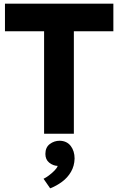

<svg xmlns="http://www.w3.org/2000/svg" viewBox="-20 -728 643 1045"><path d="M220 0V-558H7V-708H597V-558H382V0ZM253 297 217 245Q230 239 246 227Q262 215 276 201Q290 187 294 175Q268 174 247.5 157Q227 140 227 110Q227 74 251 56Q275 38 305 38Q344 39 365 66.5Q386 94 386 135Q385 175 366.5 207Q348 239 317.5 261.5Q287 284 253 297Z"/></svg>

Font: Onest ExtraBold
Style: Regular
Weight: 800
Designer: Dmitri Voloshin, Andrey Kudryavtsev
Foundry: Dmitri Voloshin, Andrey Kudryavtsev
Version: Version 1.000;gftools[0.9.33]